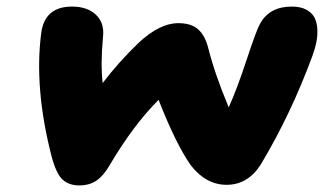

<svg xmlns="http://www.w3.org/2000/svg" viewBox="-20 -668 990 587"><path d="M672.9 -103Q609.4 -103 563 -163.1Q517.6 -228 464.8 -362.8Q387.7 -285.6 315.9 -164.1Q296.9 -130.9 275.1 -116Q253.4 -101.1 222.2 -101.1Q190.9 -101.1 171.6 -118.7Q152.3 -136.2 138.2 -188Q84 -397.5 106 -566.9Q116.7 -647.9 200.2 -647.9Q247.1 -647.9 273.4 -622.8Q299.8 -597.7 294.9 -555.2Q287.1 -471.2 293.9 -414.1Q339.8 -475.1 403.8 -537.1Q468.3 -597.2 524.9 -597.2Q564.5 -597.2 585.4 -578.6Q606.4 -560.1 616.2 -522.9Q635.7 -444.3 679.2 -339.8Q703.6 -393.1 733.9 -484.9Q764.2 -576.7 774.9 -595.2Q803.7 -647.9 872.1 -647.9Q898.9 -647.9 916.5 -638.4Q934.1 -628.9 941.7 -613.8Q949.2 -598.6 950.2 -578.4Q951.2 -558.1 947 -538.1Q942.9 -518.1 935.1 -497.1Q870.1 -320.3 777.8 -166Q738.3 -103 672.9 -103Z"/></svg>

Font: Shantell Sans Irregular Bouncy
Style: Italic
Weight: 800
Italic angle: -11.31°
Designer: Stephen Nixon, Anya Danilova, Shantell Martin
Foundry: Arrow Type
Version: Version 1.006;[9816181b4]